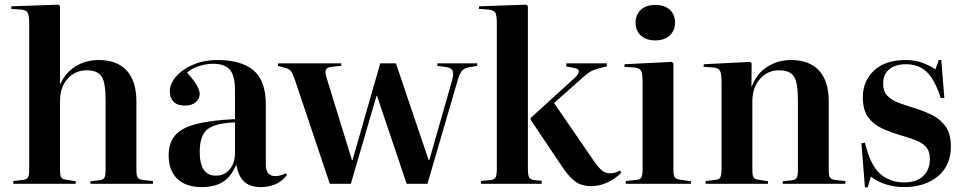

<svg xmlns="http://www.w3.org/2000/svg" viewBox="-20 -787 4126 822"><path d="M37 0V-12L80 -17Q95 -19 100 -28Q105 -37 105 -63V-685Q105 -719 99 -731.5Q93 -744 71 -746L28 -749L29 -760L230 -767L237 -761V-426H238Q260 -476 303.5 -503Q347 -530 403 -530Q481 -530 522.5 -485Q564 -440 564 -352V-58Q564 -34 570 -26Q576 -18 595 -16L635 -12V0H367V-11L404 -15Q422 -17 427 -26Q432 -35 432 -58V-361Q432 -433 415 -459.5Q398 -486 351 -486Q302 -486 269.5 -450Q237 -414 237 -355V-61Q237 -37 241.5 -28.5Q246 -20 261 -18L304 -11V0Z M844 14Q776 14 739 -21.5Q702 -57 702 -122Q702 -173 728 -205.5Q754 -238 816.5 -255Q879 -272 986 -277V-403Q986 -463 964 -488.5Q942 -514 892 -514Q861 -514 829 -503Q797 -492 781 -476Q814 -439 824.5 -418.5Q835 -398 835 -385Q835 -365 818.5 -350Q802 -335 772 -335Q739 -335 723 -351.5Q707 -368 707 -396Q707 -428 733 -458.5Q759 -489 805.5 -509.5Q852 -530 913 -530Q1012 -530 1065 -486Q1118 -442 1118 -340V-82Q1118 -56 1129 -44.5Q1140 -33 1158 -33Q1180 -33 1204 -45L1209 -38Q1184 -7 1155 3.5Q1126 14 1099 14Q1049 14 1024 -10.5Q999 -35 992 -83Q970 -30 934 -8Q898 14 844 14ZM904 -35Q941 -35 963.5 -62Q986 -89 986 -132V-263Q902 -260 868.5 -233.5Q835 -207 835 -137Q835 -35 904 -35Z M1392 0 1243 -444Q1233 -472 1225.5 -482.5Q1218 -493 1195 -498L1170 -505L1171 -516H1441V-505L1401 -501Q1381 -499 1375.5 -489Q1370 -479 1380 -448L1487 -101H1489L1608 -516H1675L1815 -102H1818L1915 -441Q1923 -471 1918 -483.5Q1913 -496 1890 -500L1852 -505L1853 -516H2023V-505L1988 -499Q1969 -496 1958.5 -484.5Q1948 -473 1939 -442L1810 0H1721L1594 -377H1592L1482 0Z M2039 0V-12L2079 -16Q2097 -18 2102 -28Q2107 -38 2107 -65V-687Q2107 -717 2102 -730Q2097 -743 2072 -746L2030 -749L2031 -760L2233 -767L2240 -761V-62Q2240 -41 2244.5 -29.5Q2249 -18 2268 -16L2299 -13V0ZM2510 10Q2472 10 2445 -8.5Q2418 -27 2389 -70L2252 -274V-282L2441 -454Q2456 -468 2458 -480Q2460 -492 2438 -496L2404 -503L2405 -516H2578V-503L2547 -495Q2531 -491 2515.5 -484.5Q2500 -478 2475 -455L2352 -346L2512 -113Q2538 -74 2554.5 -59.5Q2571 -45 2590 -45Q2600 -45 2611.5 -47.5Q2623 -50 2634 -57L2640 -48Q2617 -23 2582 -6.5Q2547 10 2510 10Z M2785 -614Q2747 -614 2724 -634.5Q2701 -655 2701 -690Q2701 -724 2723.5 -745Q2746 -766 2785 -766Q2825 -766 2847.5 -745.5Q2870 -725 2870 -690Q2870 -656 2847 -635Q2824 -614 2785 -614ZM2659 0V-12L2706 -17Q2721 -18 2726 -28Q2731 -38 2731 -63V-437Q2731 -470 2725 -483Q2719 -496 2696 -498L2653 -501L2654 -512L2856 -522L2863 -516V-61Q2863 -37 2868.5 -28.5Q2874 -20 2890 -18L2938 -11V0Z M3001 0V-12L3044 -17Q3059 -19 3064 -28Q3069 -37 3069 -63V-437Q3069 -470 3063 -483Q3057 -496 3035 -498L2992 -501L2993 -512L3192 -522L3198 -516L3197 -416H3198Q3220 -473 3265.5 -501.5Q3311 -530 3367 -530Q3445 -530 3486.5 -485Q3528 -440 3528 -352V-58Q3528 -34 3534 -26Q3540 -18 3559 -16L3599 -12V0H3331V-11L3368 -15Q3386 -17 3391 -26Q3396 -35 3396 -58V-361Q3396 -433 3379 -459.5Q3362 -486 3315 -486Q3266 -486 3233.5 -449Q3201 -412 3201 -354V-61Q3201 -37 3205.5 -28.5Q3210 -20 3225 -18L3268 -11V0Z M3683 15 3668 -174 3683 -176Q3706 -80 3748 -43Q3790 -6 3852 -6Q3902 -6 3931.5 -32.5Q3961 -59 3961 -107Q3961 -140 3944 -158.5Q3927 -177 3898.5 -187.5Q3870 -198 3835 -208Q3792 -221 3755 -238Q3718 -255 3696 -286Q3674 -317 3674 -371Q3674 -440 3722 -485Q3770 -530 3856 -530Q3899 -530 3930 -518Q3961 -506 3985 -490L3999 -530H4010L4023 -367L4007 -368Q3985 -440 3950.5 -476Q3916 -512 3859 -512Q3813 -512 3787 -490.5Q3761 -469 3761 -429Q3761 -396 3778.5 -377.5Q3796 -359 3824.5 -348Q3853 -337 3887 -327Q3930 -314 3967.5 -296Q4005 -278 4028 -246Q4051 -214 4051 -160Q4051 -78 3995 -32Q3939 14 3851 14Q3812 14 3775 3Q3738 -8 3708 -31L3695 15Z"/></svg>

Font: Literata 72pt SemiBold
Style: Regular
Weight: 600
Designer: Latin by Veronika Burian and Jose Scaglione. Greek by Irene Vlachou. Cyrillic by Vera Evstafieva.
Foundry: TypeTogether
Version: Version 3.002